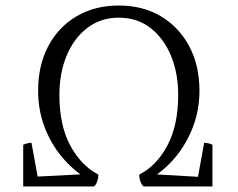

<svg xmlns="http://www.w3.org/2000/svg" viewBox="-20 -675 860 695"><path d="M64 0V-151Q70 -154 78 -156Q86 -158 94 -158L120 -15L99 -35L296 -45L295 -28Q244 -59 204 -107Q164 -155 141 -216Q118 -277 118 -347Q118 -438 154.5 -507.5Q191 -577 257 -616Q323 -655 410 -655Q497 -655 562.5 -616Q628 -577 665 -507.5Q702 -438 702 -347Q702 -278 679 -217Q656 -156 616.5 -108Q577 -60 525 -28L524 -45L714 -34L693 -15L719 -158Q728 -158 735.5 -156Q743 -154 749 -151V0H500Q493 -5 488.5 -17.5Q484 -30 484 -43Q547 -75 586 -148.5Q625 -222 625 -331Q625 -410 599 -473Q573 -536 525 -573.5Q477 -611 410 -611Q344 -611 295.5 -573.5Q247 -536 221 -473Q195 -410 195 -331Q195 -222 234 -149Q273 -76 336 -43Q336 -30 331.5 -17.5Q327 -5 320 0Z"/></svg>

Font: Pitagon Serif
Style: Regular
Weight: 400
Designer: Travis Tran
Foundry: Pitagon
Version: Version 1.000;gftools[0.9.26]